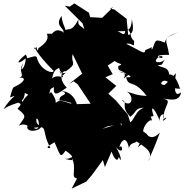

<svg xmlns="http://www.w3.org/2000/svg" viewBox="-95 -948 1087 1131"><path d="M572 -907 507 -843 436 -847 429 -873 343 -928 316 -909 287 -914 391 -811 415 -736C409 -808 356 -776 368 -835C323 -750 314 -791 274 -762C314 -761 271 -791 268 -854C226 -799 279 -785 282 -756C259 -769 232 -790 193 -723C263 -768 255 -747 184 -749C170 -753 219 -721 131 -664C127 -623 119 -693 119 -654C126 -704 103 -627 109 -674C107 -677 106 -646 221 -530C216 -512 149 -532 125 -598C121 -631 100 -611 59 -604C73 -577 63 -627 55 -626C-11 -572 12 -567 56 -604C58 -550 11 -506 42 -575C2 -522 68 -500 6 -487C50 -501 74 -475 -16 -433C-15 -438 -26 -416 -36 -374C22 -394 -25 -386 -75 -304C-9 -353 46 -327 51 -400C84 -389 55 -386 92 -397C116 -357 92 -413 79 -419C100 -394 47 -389 35 -336C36 -329 57 -350 8 -371C-18 -323 60 -359 8 -308C72 -256 49 -263 12 -200C23 -225 80 -213 65 -200C66 -163 147 -176 150 -208C109 -208 123 -254 117 -247C136 -264 149 -164 103 -195C197 -211 143 -183 202 -76C150 -73 237 -113 226 -111C269 -11 258 -17 307 -82C309 -100 253 -66 249 -110C255 -57 287 -79 330 -27C317 -11 360 7 277 -15C307 -4 338 -29 325 -22C363 41 316 99 359 103L327 163L413 122L445 85L511 -5L523 36L562 -55C568 -35 596 22 605 -25C622 21 624 -26 588 -81C639 -24 627 -110 607 -79C620 -127 652 -150 665 -72C666 -121 742 -99 693 -130C720 -96 825 -67 777 3C828 -111 833 -132 847 -167C780 -97 758 -194 773 -136C794 -157 726 -182 724 -192C716 -124 761 -156 716 -80C807 -144 737 -195 753 -157C734 -189 781 -247 799 -239C799 -209 808 -271 772 -271C753 -264 818 -253 808 -272C789 -326 810 -328 851 -225C826 -268 893 -304 863 -238C877 -260 902 -261 866 -236C867 -335 929 -353 864 -367C894 -366 961 -341 972 -404C934 -376 929 -413 941 -517C886 -450 849 -431 884 -449C828 -440 864 -492 896 -464C957 -429 899 -429 966 -425C965 -422 943 -515 902 -509C896 -546 882 -546 834 -561C861 -575 848 -547 878 -601C862 -572 788 -573 843 -615C807 -602 875 -633 860 -606C830 -609 810 -626 901 -625C889 -717 852 -716 951 -758C909 -734 888 -736 875 -697C808 -726 824 -701 800 -655C789 -675 827 -679 761 -653C758 -622 734 -649 648 -690C690 -698 696 -656 695 -707C663 -732 690 -755 641 -790C650 -702 606 -779 579 -767C663 -757 678 -769 682 -835C682 -821 706 -752 660 -742L651 -837L579 -892L553 -897ZM397 -175 418 -296C363 -293 368 -345 325 -352C331 -316 371 -282 365 -297C359 -367 320 -407 270 -412C323 -387 245 -393 257 -356C204 -332 263 -329 206 -406C155 -357 149 -341 168 -355C217 -403 180 -418 223 -435C215 -368 259 -405 298 -432C242 -491 286 -511 254 -528C307 -456 257 -524 212 -486C228 -581 283 -512 235 -594C258 -553 253 -502 292 -521C256 -475 267 -535 293 -528C368 -580 319 -573 333 -629L389 -514L311 -453L339 -469L363 -451L439 -337L345 -334L344 -331L231 -366L324 -342L347 -229L365 -209ZM577 -210 507 -189 580 -223 676 -215 658 -273 587 -357 543 -396 590 -442 526 -493 569 -511 536 -568 507 -544C584 -585 638 -629 571 -604C585 -564 649 -578 602 -559C600 -525 604 -546 660 -505C596 -456 684 -520 605 -526C638 -517 713 -490 648 -493C663 -429 689 -488 769 -383C704 -386 693 -398 652 -408C701 -380 681 -300 621 -360C665 -346 609 -323 673 -260C713 -291 697 -310 753 -314C684 -290 701 -200 633 -229C631 -214 622 -270 621 -208C603 -251 524 -247 516 -242C549 -218 504 -197 553 -206Z"/></svg>

Font: Hussar Lance
Style: Regular
Weight: 700
Foundry: Cannot Into Space Fonts, PlusOne Fonts
Version: Version 2.27